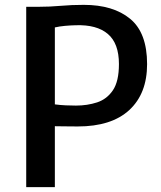

<svg xmlns="http://www.w3.org/2000/svg" viewBox="-20 -771 662 791"><path d="M88 0V-743H139Q185 -743 230 -747Q275 -751 325 -751Q446.5 -751 516.2 -693.5Q586 -636 586 -507Q586 -385.5 512.8 -317.8Q439.5 -250 300 -250Q265 -250 242.2 -250.5Q219.5 -251 206 -251V0ZM206 -341Q228.5 -338 250.8 -337Q273 -336 293 -336Q339.5 -336 380 -349.2Q420.5 -362.5 445.2 -399.2Q470 -436 470 -507Q470 -592.5 424.2 -631.2Q378.5 -670 292 -667Q270.5 -666.5 248 -664.5Q225.5 -662.5 206 -658Z"/></svg>

Font: Merriweather Sans
Style: Regular
Weight: 400
Designer: Eben Sorkin
Foundry: Eben Sorkin
Version: Version 1.008; ttfautohint (v1.7.19-72a1) -l 8 -r 50 -G 200 